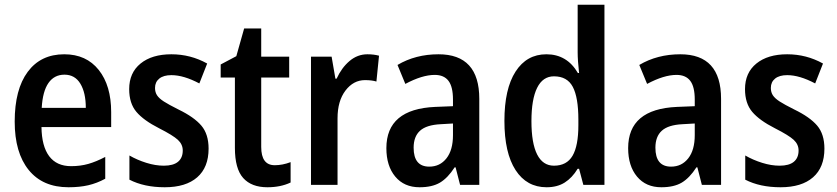

<svg xmlns="http://www.w3.org/2000/svg" viewBox="-20 -780 3533 810"><path d="M449 -307V-244H155Q156 -163 187.5 -121Q219 -79 280 -79Q319 -79 352.5 -88.5Q386 -98 424 -118V-26Q389 -7 352.5 1.5Q316 10 269 10Q160 10 101 -63Q42 -136 42 -267Q42 -403 97 -477Q152 -551 251 -551Q344 -551 396.5 -485Q449 -419 449 -307ZM156 -325H342Q342 -389 319 -427Q296 -465 252 -465Q209 -465 184.5 -430Q160 -395 156 -325Z M675 10Q588 10 526 -22V-124Q559 -105 597.5 -93Q636 -81 671 -81Q711 -81 731 -97.5Q751 -114 751 -145Q751 -171 730.5 -190Q710 -209 651 -239Q586 -272 555.5 -308Q525 -344 525 -404Q525 -473 573 -512Q621 -551 703 -551Q784 -551 854 -512L821 -428Q755 -463 703 -463Q670 -463 652 -448.5Q634 -434 634 -409Q634 -391 642.5 -378Q651 -365 671 -352Q691 -339 733 -318Q799 -286 829.5 -250Q860 -214 860 -153Q860 -74 812 -32Q764 10 675 10Z M1206 -96V-10Q1164 10 1108 10Q1041 10 1006 -29Q971 -68 971 -156V-453H911V-508L977 -543L1010 -660H1082V-541H1200V-453H1082V-160Q1082 -83 1139 -83Q1172 -83 1206 -96Z M1579 -545 1568 -436Q1549 -442 1520 -442Q1471 -442 1437.5 -398Q1404 -354 1404 -281V0H1292V-541H1379L1395 -448H1400Q1421 -494 1454.5 -522.5Q1488 -551 1530 -551Q1557 -551 1579 -545Z M2002 -363V0H1921L1902 -74H1898Q1869 -29 1836 -9.5Q1803 10 1750 10Q1685 10 1647.5 -35Q1610 -80 1610 -155Q1610 -320 1816 -329L1891 -332V-360Q1891 -414 1872 -439Q1853 -464 1814 -464Q1761 -464 1690 -426L1657 -506Q1733 -551 1830 -551Q2002 -551 2002 -363ZM1839 -256Q1779 -253 1752 -228.5Q1725 -204 1725 -157Q1725 -77 1791 -77Q1836 -77 1863.5 -112Q1891 -147 1891 -210V-259Z M2108 -270Q2108 -405 2155 -478Q2202 -551 2285 -551Q2372 -551 2418 -472H2423Q2417 -526 2417 -559V-760H2530V0H2441L2423 -68H2417Q2394 -30 2362.5 -10Q2331 10 2286 10Q2202 10 2155 -62.5Q2108 -135 2108 -270ZM2420 -252V-275Q2420 -369 2396.5 -413.5Q2373 -458 2317 -458Q2270 -458 2246 -409.5Q2222 -361 2222 -269Q2222 -176 2246 -128.5Q2270 -81 2317 -81Q2371 -81 2395.5 -123Q2420 -165 2420 -252Z M3022 -363V0H2941L2922 -74H2918Q2889 -29 2856 -9.5Q2823 10 2770 10Q2705 10 2667.5 -35Q2630 -80 2630 -155Q2630 -320 2836 -329L2911 -332V-360Q2911 -414 2892 -439Q2873 -464 2834 -464Q2781 -464 2710 -426L2677 -506Q2753 -551 2850 -551Q3022 -551 3022 -363ZM2859 -256Q2799 -253 2772 -228.5Q2745 -204 2745 -157Q2745 -77 2811 -77Q2856 -77 2883.5 -112Q2911 -147 2911 -210V-259Z M3273 10Q3186 10 3124 -22V-124Q3157 -105 3195.5 -93Q3234 -81 3269 -81Q3309 -81 3329 -97.5Q3349 -114 3349 -145Q3349 -171 3328.5 -190Q3308 -209 3249 -239Q3184 -272 3153.5 -308Q3123 -344 3123 -404Q3123 -473 3171 -512Q3219 -551 3301 -551Q3382 -551 3452 -512L3419 -428Q3353 -463 3301 -463Q3268 -463 3250 -448.5Q3232 -434 3232 -409Q3232 -391 3240.5 -378Q3249 -365 3269 -352Q3289 -339 3331 -318Q3397 -286 3427.5 -250Q3458 -214 3458 -153Q3458 -74 3410 -32Q3362 10 3273 10Z"/></svg>

Font: Noto Sans Display Medium Narrow
Style: Regular
Weight: 500
Width: 4
Designer: Monotype Design team
Foundry: Monotype Imaging Inc.
Version: Version 1.000